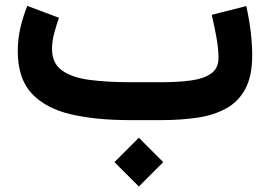

<svg xmlns="http://www.w3.org/2000/svg" viewBox="-20 -416 935 665"><path d="M460.9 61 545.4 145.5 460.9 230 376.5 145.5ZM540.5 0H427.2Q313 0 226.1 -20Q139.2 -40 90.3 -91.8Q41.5 -143.6 41.5 -239.3Q41.5 -281.2 51 -321.3Q60.5 -361.3 74.7 -395.5L184.1 -354.5Q176.3 -332 168.2 -302.7Q160.2 -273.4 160.2 -246.6Q160.2 -196.3 195.3 -171.6Q230.5 -147 291 -139.2Q351.6 -131.3 427.2 -131.3H541.5Q598.6 -131.3 642.6 -137.5Q686.5 -143.6 711.7 -161.6Q736.8 -179.7 736.8 -215.8Q736.8 -247.1 729.5 -287.4Q722.2 -327.6 713.4 -364.7L833 -395Q853.5 -303.2 853.5 -223.6Q853.5 -151.9 829.3 -107.4Q805.2 -63 762.2 -39.8Q719.2 -16.6 662.6 -8.3Q606 0 540.5 0Z"/></svg>

Font: Vazirmatn UI
Style: Bold
Weight: 700
Designer: Saber Rastikerdar
Foundry: Saber Rastikerdar
Version: Version 33.003